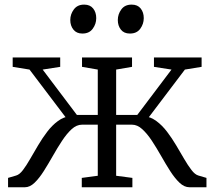

<svg xmlns="http://www.w3.org/2000/svg" viewBox="-20 -790 905 810"><path d="M14 0V-39.5L48 -49.5Q62.5 -53.5 77 -72.8Q91.5 -92 107.2 -119.5Q123 -147 140.8 -177Q158.5 -207 179.2 -234.2Q200 -261.5 224.5 -279.5Q249 -297.5 278.5 -300.5L277.5 -268L104.5 -496.5L33.5 -508V-547.5H234V-508L160 -496.5L304.5 -305H392.5V-496.5L326 -508V-547.5H537V-508L470 -496.5V-305H559L703.5 -496.5L629.5 -508V-547.5H830.5V-508L760 -496.5L587 -268L586 -300.5Q615 -297.5 639.5 -279.5Q664 -261.5 684.8 -234.2Q705.5 -207 723.2 -177Q741 -147 757 -119.5Q773 -92 787.8 -72.8Q802.5 -53.5 817 -49.5L851 -39.5V0H779.5Q757.5 0 737.5 -19Q717.5 -38 698.2 -68Q679 -98 659.8 -132Q640.5 -166 620.8 -196Q601 -226 580.2 -245Q559.5 -264 537 -264H470V-48.5L538.5 -39.5V0H325V-39.5L392.5 -48.5V-264H326Q303 -264 282.2 -245Q261.5 -226 241.8 -196Q222 -166 202.8 -132Q183.5 -98 164.5 -68Q145.5 -38 125.8 -19Q106 0 85 0ZM327 -648.5Q303 -648.5 289.8 -665Q276.5 -681.5 276.5 -705.5Q276.5 -730 291.5 -750.2Q306.5 -770.5 334.5 -770.5H335.5Q360 -770.5 373 -754.2Q386 -738 386 -713.5Q386 -689 371.2 -668.8Q356.5 -648.5 328 -648.5ZM527.5 -648.5Q503 -648.5 490 -665Q477 -681.5 477 -705.5Q477 -730 491.8 -750.2Q506.5 -770.5 535 -770.5H536Q560.5 -770.5 573.5 -754.2Q586.5 -738 586.5 -713.5Q586.5 -689 571.8 -668.8Q557 -648.5 528.5 -648.5Z"/></svg>

Font: Merriweather 36pt Light
Style: Regular
Weight: 300
Designer: Eben Sorkin
Foundry: Eben Sorkin
Version: Version 2.100